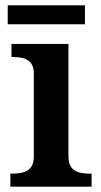

<svg xmlns="http://www.w3.org/2000/svg" viewBox="-20 -701 380 721"><path d="M19 0V-49H32Q49 -49 66.5 -53.5Q84 -58 95.5 -72Q107 -86 107 -114V-424Q107 -452 95 -465.5Q83 -479 66 -483Q49 -487 32 -487H23V-536H237V-116Q237 -87 248 -72.5Q259 -58 277 -53.5Q295 -49 312 -49H324V0ZM9 -610V-681H299V-610Z"/></svg>

Font: Noto Serif Kannada SemiBold
Style: Regular
Weight: 600
Version: Version 2.003